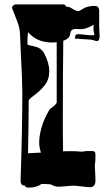

<svg xmlns="http://www.w3.org/2000/svg" viewBox="-20 -776 502 877"><path d="M111 81Q96 81 93 71H89Q82 71 78 65Q74 59 74 52Q78 -70 80 -172Q82 -274 82 -355Q82 -378 80 -429Q78 -480 74 -559Q73 -590 71.5 -620Q70 -650 58 -680L36 -737Q36 -738 35.5 -738.5Q35 -739 35 -740Q35 -746 40.5 -751Q46 -756 52 -756H268Q278 -756 282 -746Q296 -745 304 -740Q327 -725 338 -725Q342 -725 361 -737Q380 -749 413 -749Q435 -749 433 -720V-653Q433 -649 434 -633Q435 -617 435 -609Q434 -588 422 -588Q420 -588 411 -591Q402 -594 394 -595L347 -598H342Q336 -601 334 -601Q332 -599 332 -598Q321 -600 322 -601Q324 -615 327 -617.5Q330 -620 343 -620Q359 -618 374 -616.5Q389 -615 405 -615Q411 -615 411 -618V-619Q411 -622 409 -629Q407 -636 407 -640Q407 -642 407 -647.5Q407 -653 408 -663Q370 -640 341 -643Q338 -643 335 -643.5Q332 -644 329 -644Q303 -644 301 -624Q300 -600 269 -590Q268 -498 267.5 -418.5Q267 -339 267 -272Q267 -217 267 -170Q267 -123 268 -85Q311 -86 329 -85Q340 -84 348.5 -83.5Q357 -83 362 -84Q370 -86 377 -86Q384 -86 390 -86Q397 -86 402 -86Q407 -86 411 -84Q416 -82 416 -66Q416 -42 414.5 -31.5Q413 -21 413 -22Q413 -17 414 -1Q415 15 415.5 30.5Q416 46 416 50Q416 71 402 77Q398 79 390 79Q386 79 380.5 78.5Q375 78 367 77Q345 75 333.5 73.5Q322 72 320 72Q314 72 299.5 73Q285 74 270 75.5Q255 77 247 77Q231 77 211 66Q197 65 187 64.5Q177 64 170 64Q147 81 111 81ZM108 -76 167 -79Q159 -103 159 -125Q159 -154 169 -191Q179 -228 204 -272Q208 -279 221 -288Q234 -297 239 -307V-583Q233 -582 227.5 -582Q222 -582 216 -582Q149 -582 108 -629Q105 -607 105 -574Q105 -570 137 -564Q168 -558 182 -532Q205 -488 205 -451Q205 -413 184.5 -387Q164 -361 135 -340Q111 -322 111 -316Q111 -216 108 -76Z"/></svg>

Font: Moo Lah Lah
Style: Regular
Weight: 400
Designer: Robert E. Leuschke
Foundry: Robert E. Leuschke
Version: Version 1.010; ttfautohint (v1.8.3)